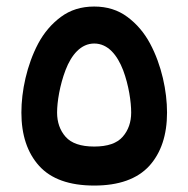

<svg xmlns="http://www.w3.org/2000/svg" viewBox="-20 -576 584 596"><path d="M272.5 0C349.1 0 406.2 -20.5 443.4 -61C480 -101.6 498.5 -156.7 498.5 -226.6C498.5 -293 481.9 -373.5 445.8 -440.9C427.7 -474.6 404.3 -502 375.5 -523.4C346.7 -544.9 312.5 -555.7 272.5 -555.7C231.9 -555.7 197.8 -544.9 168.9 -523.4C140.1 -502 116.7 -474.6 98.6 -440.9C63 -373.5 46.4 -293 46.4 -226.6C46.4 -156.7 64.9 -101.6 101.6 -61C138.2 -20.5 195.3 0 272.5 0ZM272.5 -440.9C315.4 -440.9 344.2 -404.8 362.3 -357.9C379.9 -311 387.2 -259.3 387.2 -226.6C387.2 -196.8 378.4 -171.4 360.8 -151.4C343.3 -131.3 314 -121.1 272.5 -121.1C231 -121.1 201.2 -131.3 183.6 -151.4C166 -171.4 157.2 -196.8 157.2 -226.6C157.2 -259.8 165.5 -311.5 183.6 -358.9C201.7 -405.8 231 -440.9 272.5 -440.9Z"/></svg>

Font: Vazirmatn SemiBold
Style: Regular
Weight: 600
Designer: Saber Rastikerdar
Foundry: Saber Rastikerdar
Version: Version 33.003